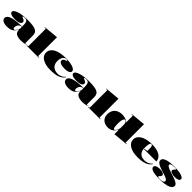

<svg xmlns="http://www.w3.org/2000/svg" viewBox="660 -2972 5215 5215"><g transform="rotate(45 3267.5 -365.0)"><path d="M492 -515Q610 -515 688 -504.5Q766 -494 811.5 -470Q857 -446 876 -406.5Q895 -367 895 -310V-34Q895 -27 897.5 -22Q900 -17 906 -17Q912 -17 922 -20.5Q932 -24 947 -30V-20Q929 -10 899 -2Q869 6 833.5 10.5Q798 15 762 15Q643 15 580 -22Q517 -59 517 -140Q517 -142 517 -143.5Q517 -145 517 -148.5Q517 -152 517 -157L510 -163Q490 -117 463.5 -83.5Q437 -50 402 -28Q367 -6 320 4.5Q273 15 213 15Q151 15 105.5 0Q60 -15 35 -42.5Q10 -70 10 -106Q10 -191 141 -235Q272 -279 517 -279Q517 -363 508.5 -411Q500 -459 474.5 -479.5Q449 -500 398 -500Q377 -500 362 -497Q347 -494 338.5 -489Q330 -484 330 -480Q330 -475 342 -468Q354 -461 384 -450Q448 -424 448 -378Q448 -330 390.5 -304.5Q333 -279 230 -279Q140 -279 86 -302.5Q32 -326 32 -367Q32 -397 66.5 -424Q101 -451 164 -471.5Q227 -492 310.5 -503.5Q394 -515 492 -515ZM517 -269Q469 -269 439 -245Q409 -221 394.5 -186.5Q380 -152 380 -122Q380 -105 384 -92Q388 -79 395.5 -72.5Q403 -66 414 -66Q425 -66 438 -74.5Q451 -83 464.5 -100Q478 -117 492 -143Q506 -169 517 -203Z M1390 -20 1440 -10V0H962V-10L1012 -20V-694H962V-705L1390 -745Z M1891 15Q1763 15 1669 -16.5Q1575 -48 1524 -105.5Q1473 -163 1473 -240Q1473 -305 1507 -356Q1541 -407 1604.5 -442.5Q1668 -478 1756 -496.5Q1844 -515 1952 -515Q2031 -515 2101 -506.5Q2171 -498 2224.5 -480.5Q2278 -463 2308 -437Q2338 -411 2338 -377Q2338 -349 2313 -327.5Q2288 -306 2243 -295Q2198 -284 2140 -284Q2037 -284 1979.5 -309.5Q1922 -335 1922 -383Q1922 -409 1939 -429Q1956 -449 1986 -459Q2040 -476 2040 -488Q2040 -493 2033 -497Q2026 -501 2015 -503Q2004 -505 1990 -505Q1959 -505 1933.5 -488.5Q1908 -472 1890.5 -443.5Q1873 -415 1863 -377.5Q1853 -340 1853 -297Q1853 -247 1867 -203Q1881 -159 1911 -125.5Q1941 -92 1988.5 -73Q2036 -54 2103 -54Q2144 -54 2185 -66Q2226 -78 2261.5 -101Q2297 -124 2319 -157L2333 -148Q2300 -100 2256 -68.5Q2212 -37 2157 -18.5Q2102 0 2035.5 7.5Q1969 15 1891 15Z M2853 -515Q2971 -515 3049 -504.5Q3127 -494 3172.5 -470Q3218 -446 3237 -406.5Q3256 -367 3256 -310V-34Q3256 -27 3258.5 -22Q3261 -17 3267 -17Q3273 -17 3283 -20.5Q3293 -24 3308 -30V-20Q3290 -10 3260 -2Q3230 6 3194.5 10.5Q3159 15 3123 15Q3004 15 2941 -22Q2878 -59 2878 -140Q2878 -142 2878 -143.5Q2878 -145 2878 -148.5Q2878 -152 2878 -157L2871 -163Q2851 -117 2824.5 -83.5Q2798 -50 2763 -28Q2728 -6 2681 4.5Q2634 15 2574 15Q2512 15 2466.5 0Q2421 -15 2396 -42.5Q2371 -70 2371 -106Q2371 -191 2502 -235Q2633 -279 2878 -279Q2878 -363 2869.5 -411Q2861 -459 2835.5 -479.5Q2810 -500 2759 -500Q2738 -500 2723 -497Q2708 -494 2699.5 -489Q2691 -484 2691 -480Q2691 -475 2703 -468Q2715 -461 2745 -450Q2809 -424 2809 -378Q2809 -330 2751.5 -304.5Q2694 -279 2591 -279Q2501 -279 2447 -302.5Q2393 -326 2393 -367Q2393 -397 2427.5 -424Q2462 -451 2525 -471.5Q2588 -492 2671.5 -503.5Q2755 -515 2853 -515ZM2878 -269Q2830 -269 2800 -245Q2770 -221 2755.5 -186.5Q2741 -152 2741 -122Q2741 -105 2745 -92Q2749 -79 2756.5 -72.5Q2764 -66 2775 -66Q2786 -66 2799 -74.5Q2812 -83 2825.5 -100Q2839 -117 2853 -143Q2867 -169 2878 -203Z M3751 -20 3801 -10V0H3323V-10L3373 -20V-694H3323V-705L3751 -745Z M4732 -745V-36H4782V-25L4354 15V-148L4346 -156Q4336 -126 4315 -95.5Q4294 -65 4262.5 -40Q4231 -15 4190 0Q4149 15 4098 15Q4016 15 3956.5 -16Q3897 -47 3865.5 -102Q3834 -157 3834 -230Q3834 -324 3872.5 -387.5Q3911 -451 3977.5 -483Q4044 -515 4126 -515Q4190 -515 4237.5 -501Q4285 -487 4314.5 -467.5Q4344 -448 4354 -430V-694H4304V-705ZM4288 -466Q4263 -466 4247 -439.5Q4231 -413 4223.5 -366Q4216 -319 4216 -260Q4216 -186 4221.5 -144.5Q4227 -103 4237.5 -86.5Q4248 -70 4264 -70Q4276 -70 4287 -78.5Q4298 -87 4309.5 -104.5Q4321 -122 4332 -148Q4343 -174 4354 -209V-341Q4354 -374 4348 -398Q4342 -422 4332 -437Q4322 -452 4310.5 -459Q4299 -466 4288 -466Z M5272 -515Q5409 -515 5500.5 -482.5Q5592 -450 5637.5 -394Q5683 -338 5683 -266H5192V-276L5311 -296Q5311 -364 5308.5 -410.5Q5306 -457 5294.5 -481Q5283 -505 5256 -505Q5236 -505 5223 -484Q5210 -463 5203 -413.5Q5196 -364 5196 -276Q5196 -243 5207 -208.5Q5218 -174 5239.5 -143.5Q5261 -113 5293 -92Q5325 -71 5366 -64Q5404 -56 5446 -58Q5488 -60 5527.5 -72Q5567 -84 5600.5 -105.5Q5634 -127 5656 -157L5670 -148Q5638 -101 5594.5 -69.5Q5551 -38 5496.5 -19.5Q5442 -1 5376.5 7Q5311 15 5234 15Q5134 15 5055.5 -5Q4977 -25 4923.5 -60Q4870 -95 4842.5 -141.5Q4815 -188 4815 -240Q4815 -305 4848.5 -356Q4882 -407 4943 -442.5Q5004 -478 5088 -496.5Q5172 -515 5272 -515Z M6100 15Q6006 15 5936 8Q5866 1 5819 -14Q5772 -29 5749 -51.5Q5726 -74 5726 -105Q5726 -137 5752 -155.5Q5778 -174 5819 -182.5Q5860 -191 5903 -191Q5949 -191 5986.5 -181.5Q6024 -172 6046 -154Q6068 -136 6068 -113Q6068 -98 6062 -86Q6056 -74 6041 -59Q6024 -44 6016.5 -34.5Q6009 -25 6009 -17Q6009 -12 6014.5 -6Q6020 0 6038 3.5Q6056 7 6093 7Q6130 7 6162.5 0.5Q6195 -6 6215 -21Q6235 -36 6235 -62Q6235 -84 6214 -103.5Q6193 -123 6143.5 -143Q6094 -163 6009 -187Q5907 -218 5846.5 -246Q5786 -274 5760.5 -303.5Q5735 -333 5735 -368Q5735 -438 5838 -476.5Q5941 -515 6126 -515Q6239 -515 6323.5 -501Q6408 -487 6454 -461Q6500 -435 6500 -398Q6500 -371 6477 -353.5Q6454 -336 6416.5 -327Q6379 -318 6338 -318Q6304 -318 6271 -323.5Q6238 -329 6211.5 -339Q6185 -349 6169 -364.5Q6153 -380 6153 -399Q6153 -425 6187 -456Q6202 -471 6208 -479Q6214 -487 6214 -492Q6214 -495 6210.5 -498Q6207 -501 6199.5 -503Q6192 -505 6179.5 -506Q6167 -507 6149 -507Q6106 -507 6070.5 -501.5Q6035 -496 6013.5 -483.5Q5992 -471 5992 -448Q5992 -424 6021 -403.5Q6050 -383 6097 -365Q6144 -347 6198 -330Q6313 -295 6381 -266.5Q6449 -238 6479.5 -210Q6510 -182 6510 -151Q6510 -110 6480.5 -79Q6451 -48 6396 -27Q6341 -6 6266 4.5Q6191 15 6100 15Z"/></g></svg>

Font: Kalnia SemiExpanded
Style: Bold
Weight: 700
Width: 6
Designer: Frida Medrano
Foundry: Frida Medrano
Version: Version 1.105